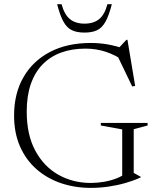

<svg xmlns="http://www.w3.org/2000/svg" viewBox="-20 -904 768 934"><path d="M630.5 -63 664.5 -44V-41Q631 -25.5 591 -14Q551 -2.5 507.8 3.8Q464.5 10 422 10Q344 10 276 -13.2Q208 -36.5 157 -81.5Q106 -126.5 77.2 -192Q48.5 -257.5 48.5 -342Q48.5 -449 94 -528.2Q139.5 -607.5 223 -651.2Q306.5 -695 421 -695Q464.5 -695 505 -687.8Q545.5 -680.5 588.5 -665.5L554 -666.5L595 -710.5H600L637.5 -486L623 -483.5L542.5 -651L593 -602Q542.5 -636 495.5 -651.8Q448.5 -667.5 395.5 -667.5Q330 -667.5 277.2 -648.2Q224.5 -629 187 -590.5Q149.5 -552 129.8 -494.8Q110 -437.5 110 -361.5Q110 -248 152 -170.5Q194 -93 264.8 -53.5Q335.5 -14 422 -14Q454 -14 486.8 -19.8Q519.5 -25.5 547.5 -36.5Q575.5 -47.5 592.5 -62.5L574.5 -28V-274.5L470.5 -293.5V-306H698V-293.5L630.5 -275.5ZM391 -789Q435.5 -789 462.5 -811.2Q489.5 -833.5 502.5 -883.5H524Q510 -828.5 493.2 -798.5Q476.5 -768.5 452.2 -757Q428 -745.5 391 -745.5Q354 -745.5 329.8 -757Q305.5 -768.5 288.8 -798.5Q272 -828.5 258 -883.5H279.5Q293 -833.5 320 -811.2Q347 -789 391 -789Z"/></svg>

Font: Newsreader 36pt Light
Style: Regular
Weight: 300
Designer: Hugues Gentile
Foundry: Production Type
Version: Version 1.003